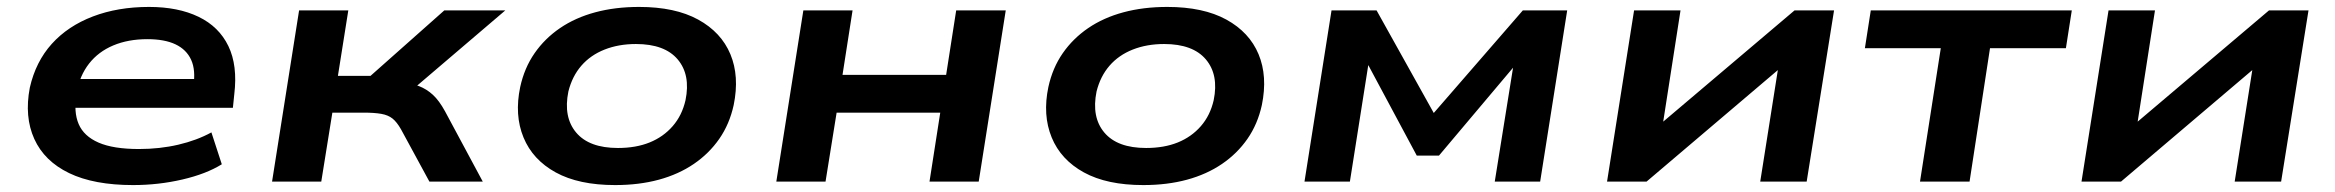

<svg xmlns="http://www.w3.org/2000/svg" viewBox="-20 -524 6738 554"><path d="M364 10Q251 10 179.5 -24.5Q108 -59 79 -123Q50 -187 66 -271Q83 -346 129.5 -397.5Q176 -449 248 -476.5Q320 -504 410 -504Q494 -504 553 -475.5Q612 -447 639 -391Q666 -335 656 -252L652 -213H171L183 -296H564L538 -276Q545 -322 531.5 -351.5Q518 -381 486.5 -396Q455 -411 405 -411Q350 -411 307 -393Q264 -375 237 -340.5Q210 -306 201 -257V-252Q192 -201 207 -166Q222 -131 264.5 -112.5Q307 -94 381 -94Q441 -94 494.5 -106.5Q548 -119 590 -142L620 -50Q575 -22 506 -6Q437 10 364 10Z M765 0 843 -494H985L955 -305H1049L1262 -494H1438L1145 -244L1133 -287Q1167 -284 1189 -275.5Q1211 -267 1229 -250.5Q1247 -234 1264 -203L1373 0H1219L1137 -151Q1125 -172 1112.5 -182Q1100 -192 1080 -195.5Q1060 -199 1029 -199H939L907 0Z M1755 10Q1650 10 1583.5 -26.5Q1517 -63 1490.5 -127.5Q1464 -192 1481 -273Q1493 -328 1522.5 -370.5Q1552 -413 1596 -443Q1640 -473 1697.5 -488.5Q1755 -504 1824 -504Q1928 -504 1994.5 -467.5Q2061 -431 2087.5 -367.5Q2114 -304 2097 -221Q2085 -166 2055.5 -123.5Q2026 -81 1982 -51Q1938 -21 1881 -5.5Q1824 10 1755 10ZM1763 -97Q1815 -97 1854.5 -113Q1894 -129 1921 -160Q1948 -191 1958 -235Q1973 -308 1935.5 -352.5Q1898 -397 1815 -397Q1765 -397 1724.5 -381Q1684 -365 1657.5 -334.5Q1631 -304 1620 -260Q1605 -186 1642.5 -141.5Q1680 -97 1763 -97Z M2220 0 2298 -494H2440L2411 -308H2710L2739 -494H2882L2804 0H2662L2693 -199H2394L2362 0Z M3279 10Q3174 10 3107.5 -26.5Q3041 -63 3014.5 -127.5Q2988 -192 3005 -273Q3017 -328 3046.5 -370.5Q3076 -413 3120 -443Q3164 -473 3221.5 -488.5Q3279 -504 3348 -504Q3452 -504 3518.5 -467.5Q3585 -431 3611.5 -367.5Q3638 -304 3621 -221Q3609 -166 3579.5 -123.5Q3550 -81 3506 -51Q3462 -21 3405 -5.5Q3348 10 3279 10ZM3287 -97Q3339 -97 3378.5 -113Q3418 -129 3445 -160Q3472 -191 3482 -235Q3497 -308 3459.5 -352.5Q3422 -397 3339 -397Q3289 -397 3248.5 -381Q3208 -365 3181.5 -334.5Q3155 -304 3144 -260Q3129 -186 3166.5 -141.5Q3204 -97 3287 -97Z M3744 0 3822 -494H3952L4117 -198L4374 -494H4502L4424 0H4293L4350 -355H4368L4132 -75H4068L3918 -355H3931L3875 0Z M4617 0 4695 -494H4829L4773 -134H4733L5158 -494H5272L5193 0H5059L5116 -361H5156L4731 0Z M5520 0 5580 -385H5361L5378 -494H5958L5941 -385H5722L5663 0Z M5986 0 6064 -494H6198L6142 -134H6102L6527 -494H6641L6562 0H6428L6485 -361H6525L6100 0Z"/></svg>

Font: Nunito Sans 10pt Expanded
Style: Bold Italic
Weight: 700
Width: 7
Italic angle: -9°
Designer: Vernon Adams
Foundry: Vernon Adams
Version: Version 3.101;gftools[0.9.27]